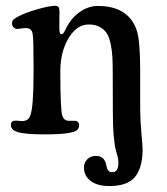

<svg xmlns="http://www.w3.org/2000/svg" viewBox="-20 -456 577 662"><path d="M95.7 -206.1V-241.2Q95.7 -321.8 92.5 -339.6Q89.4 -357.4 73.7 -358.9Q64.9 -359.9 53.5 -357.9Q42 -356 37.6 -356.4Q30.8 -357.4 26.1 -362.5Q21.5 -367.7 21.5 -375Q21.5 -384.8 28.1 -390.1Q34.7 -395.5 54.2 -404.8Q78.1 -415.5 115 -425.8Q151.9 -436 169.9 -436Q178.7 -436 181.9 -431.4Q185.1 -426.8 185.1 -416Q185.1 -405.8 184.8 -391.6Q184.6 -377.4 184.6 -357.9Q184.6 -337.9 191.4 -337.9Q193.8 -337.9 195.6 -338.9Q197.3 -339.8 199 -342.3Q200.7 -344.7 201.9 -346.7Q203.1 -348.6 205.3 -353Q207.5 -357.4 208.5 -359.9Q227.1 -395.5 256.1 -415.5Q285.2 -435.5 318.4 -435.5Q397.5 -435.5 433.6 -386.7Q452.6 -360.4 457.8 -322.8Q462.9 -285.2 463.4 -214.4V-80.6Q463.4 -40 467.5 3.2Q471.7 46.4 471.7 63Q470.7 124.5 444.6 155Q418.5 185.5 356.9 185.5Q315.9 185.5 292.7 168Q269.5 150.4 269.5 121.6Q269.5 105 280.8 93.3Q292 81.5 310.5 81.5Q336.9 81.5 344.7 106.4Q345.7 109.4 347.4 117.4Q349.1 125.5 350.6 128.4Q352.1 131.3 356.2 134.5Q360.4 137.7 367.7 137.7Q388.2 137.7 388.2 104.5Q388.2 94.2 385.3 83Q382.3 71.8 378.9 59.8Q375.5 47.9 372.3 14.2Q369.1 -19.5 369.1 -68.8L368.7 -205.6Q368.7 -238.8 367.4 -260.7Q366.2 -282.7 361.3 -305.7Q356.4 -328.6 347.7 -341.8Q338.9 -355 323.5 -363.3Q308.1 -371.6 286.1 -371.6Q244.6 -371.6 216.3 -324.2Q188 -276.9 188 -210.9Q188 -81.5 194.3 -59.1Q199.2 -41 214.8 -39.6Q220.7 -39.1 228.3 -39.6Q235.8 -40 240.2 -39.6Q245.1 -39.1 249 -34.9Q252.9 -30.8 252.9 -24.9Q252.9 -12.7 244.1 -6.3Q235.4 0 209.2 3.7Q183.1 7.3 133.8 7.3Q68.4 7.3 43 0Q17.6 -7.3 17.6 -23.9Q17.6 -39.1 29.8 -39.6Q34.2 -40.5 45.4 -39.3Q56.6 -38.1 60.5 -38.6Q77.6 -40.5 84 -56.6Q95.7 -84 95.7 -206.1Z"/></svg>

Font: Cooper* Medium
Style: Regular
Weight: 500
Designer: Owen Earl
Foundry: indestructible type*
Version: Version 0.001